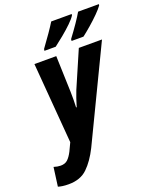

<svg xmlns="http://www.w3.org/2000/svg" viewBox="-246 -871 996 1215"><g transform="rotate(-20 251.5 -263.0)"><path d="M3 240Q-21 240 -38 237.5Q-55 235 -68 231L-51 104Q-26 112 -5 112Q25 112 42.5 95.5Q60 79 76 48L102 -7L58 -549H205L213 -306Q214 -280 213.5 -253Q213 -226 212 -201H216Q223 -226 233 -255Q243 -284 251 -304L357 -549H513L214 73Q176 149 129 194.5Q82 240 3 240ZM330 -618Q363 -662 390 -701.5Q417 -741 431 -766H571L570 -758Q557 -739 528.5 -710.5Q500 -682 467 -653.5Q434 -625 409 -606H329ZM148 -618Q181 -663 208 -702Q235 -741 250 -766H388L387 -758Q376 -739 347 -711Q318 -683 284 -655Q250 -627 222 -606H146Z"/></g></svg>

Font: Noto Sans Condensed ExtraBold
Style: Italic
Weight: 800
Width: 3
Italic angle: -12°
Designer: Monotype Design Team
Foundry: Monotype Imaging Inc.
Version: Version 2.013; ttfautohint (v1.8.4.7-5d5b)